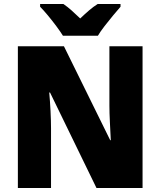

<svg xmlns="http://www.w3.org/2000/svg" viewBox="-20 -947 809 967"><path d="M698 0H466L232 -481H228Q232 -438 234.5 -387.5Q237 -337 237 -300V0H70V-714H302L535 -241H538Q536 -283 533.5 -331Q531 -379 531 -414V-714H698ZM297 -767Q284 -788 263.5 -815.5Q243 -843 221 -869.5Q199 -896 182 -913V-927H299Q321 -912 340.5 -894.5Q360 -877 384 -854Q408 -877 429 -895Q450 -913 472 -927H587V-913Q571 -895 549.5 -869Q528 -843 507 -816Q486 -789 473 -767Z"/></svg>

Font: Noto Sans Gurmukhi UI SemiCondensed Black
Style: Regular
Weight: 900
Width: 4
Designer: Jelle Bosma - Monotype Design Team
Foundry: Monotype Imaging Inc.
Version: Version 2.004; ttfautohint (v1.8.4.7-5d5b)